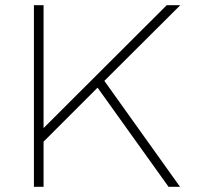

<svg xmlns="http://www.w3.org/2000/svg" viewBox="-20 -716 780 736"><path d="M380 -406 670 0H626L354 -380L147 -173V0H110V-696H147V-225L619 -696H671Z"/></svg>

Font: Major Mono Display
Style: Regular
Weight: 400
Designer: Emre Parlak
Foundry: Emre Parlak
Version: Version 2.000; ttfautohint (v1.8) -l 8 -r 50 -G 200 -x 14 -D